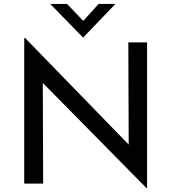

<svg xmlns="http://www.w3.org/2000/svg" viewBox="-20 -940 877 983"><path d="M730 23 171 -544 199 -537 201 0H104V-745H109L662 -176L639 -181L637 -723H733V23ZM323 -920 418 -821 390 -815 485 -920H571L406 -748H405L237 -920Z"/></svg>

Font: Josefin Sans Thin
Style: Regular
Weight: 400
Version: Version 2.000